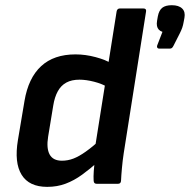

<svg xmlns="http://www.w3.org/2000/svg" viewBox="-20 -716 740 748"><path d="M163.8 12Q93.4 12 64.3 -35Q35.1 -81.9 49.8 -170.3L75.4 -322.6Q90.4 -412.1 140.1 -458.1Q189.7 -504.1 274.1 -504.1Q313 -504.1 352.7 -493.4Q392.3 -482.8 413.7 -468.8L402.6 -375Q378 -389.6 346.6 -397.6Q315.3 -405.6 289.7 -405.6Q259.1 -405.6 238.4 -394.3Q217.6 -383 205.2 -360.4Q192.7 -337.9 187.4 -304.6L167.5 -183.6Q160.2 -138.4 173.4 -114.1Q186.7 -89.9 221.3 -89.9Q244.2 -89.9 266 -98.2Q287.7 -106.5 314.1 -125.3Q340.6 -144 374.7 -174.9L364.8 -88.3Q331.5 -58.4 300.1 -35.6Q268.6 -12.7 235.7 -0.4Q202.9 12 163.8 12ZM356.5 0Q350.8 0 347.9 -3Q345.1 -6 344.8 -12.4Q343.8 -27.7 345.3 -49.2Q346.7 -70.6 348.7 -87.3L350 -139.8L434.3 -671.3Q435.3 -677 438.5 -680Q441.6 -683 446.7 -683H538.6Q551 -683 549 -671.3L462 -119.1Q457.6 -90.1 455 -60.6Q452.3 -31.1 451.6 -13Q451.3 0 439.9 0ZM600 -526.6Q595 -526.6 592.8 -530.1Q590.6 -533.7 592.3 -538.7L612.9 -591.9Q603.9 -594.9 598.6 -600.6Q593.3 -606.3 591.6 -614.8Q589.9 -623.3 591.9 -635L594.9 -652.3Q599.3 -675.6 612.1 -685.7Q625 -695.7 649.4 -695.7Q676.4 -695.7 689.7 -682.8Q702.9 -670 698.5 -646.3L695.5 -630.3Q693.5 -618.3 689.9 -607.8Q686.2 -597.3 679.9 -585L656.2 -538.3Q653.5 -532.7 650.3 -529.6Q647.2 -526.6 641.5 -526.6Z"/></svg>

Font: Sofia Sans Hairline
Style: Italic
Weight: 1
Italic angle: -9°
Designer: Botio Nikoltchev, Ani Petrova
Foundry: lettersoup
Version: Version 4.102